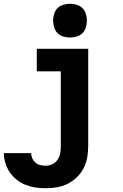

<svg xmlns="http://www.w3.org/2000/svg" viewBox="-34 -790 654 1023"><path d="M209 213Q182 213 155 209Q128 205 102.5 195Q77 185 55.5 168Q34 151 18.5 128.5Q3 106 -5 79.5Q-13 53 -14 26H132Q132 40 138 53.5Q144 67 155 76.5Q166 86 180.5 89.5Q195 93 209 93Q228 93 245 85Q262 77 272.5 61.5Q283 46 286.5 27.5Q290 9 290 -10V-410H162V-530H436V-10Q436 20 430.5 50Q425 80 411 107Q397 134 375 155Q353 176 326 189.5Q299 203 269 208Q239 213 209 213ZM339 -590Q321 -590 303 -595.5Q285 -601 272.5 -613.5Q260 -626 254.5 -644Q249 -662 249 -680Q249 -698 254.5 -716Q260 -734 272.5 -746.5Q285 -759 303 -764.5Q321 -770 339 -770Q357 -770 375 -764.5Q393 -759 405.5 -746.5Q418 -734 423.5 -716Q429 -698 429 -680Q429 -662 423.5 -644Q418 -626 405.5 -613.5Q393 -601 375 -595.5Q357 -590 339 -590Z"/></svg>

Font: Iosevka Slab Heavy Extended
Style: Regular
Weight: 900
Width: 7
Monospace: yes
Designer: Belleve Invis
Foundry: Belleve Invis
Version: Version 11.1.0; ttfautohint (v1.8.3)